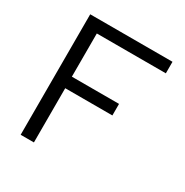

<svg xmlns="http://www.w3.org/2000/svg" viewBox="-161 -833 933 966"><g transform="rotate(30 305.0 -350.0)"><path d="M89 0V-700H567V-633H166V-382H440V-315H166V0Z"/></g></svg>

Font: Rosa Sans Light
Style: Regular
Weight: 300
Designer: Pentagram / MCKL
Foundry: Pentagram / MCKL
Version: Version 1.005;September 16, 2019;FontCreator 11.5.0.2425 64-